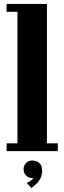

<svg xmlns="http://www.w3.org/2000/svg" viewBox="-20 -770 328 978"><path d="M13.5 0V-40H69V-710H13.5V-750H219V-40H274.5V0ZM139.5 188 116.5 161Q121.5 159.5 133.5 152.2Q145.5 145 149.5 136.5Q148.5 137 144.5 137Q126 137 113 124Q100 111 100 92Q100 73 113 60.2Q126 47.5 144.5 47.5Q165 47.5 179.8 60Q194.5 72.5 194.5 98.5Q194.5 123.5 184.5 141.2Q174.5 159 161.5 170.2Q148.5 181.5 139.5 188Z"/></svg>

Font: Imbue 10pt Black
Style: Regular
Weight: 900
Designer: Tyler Finck
Foundry: Etcetera Type Company
Version: Version 1.102; ttfautohint (v1.8.3)